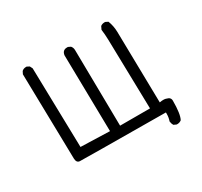

<svg xmlns="http://www.w3.org/2000/svg" viewBox="-168 -943 1336 1273"><g transform="rotate(-30 500.0 -306.0)"><path d="M848 109H842L822 100Q813 86 811 68Q820 43 820 15V4Q188 0 164 -1.5Q140 -3 138.5 -35.5Q137 -68 125 -689L135 -709Q148 -721 167 -721H172L191 -711L201 -691L215 -81L437 -74L427 -660Q432 -697 467 -697H474L493 -688Q505 -674 505 -655L513 -72H742Q731 -565 730 -605.5Q729 -646 724 -684L735 -707Q748 -717 765 -717H771L791 -707Q807 -666 808 -619.5Q809 -573 818 -74Q833 -77 846 -77Q864 -77 881.5 -69Q899 -61 899 -41Q899 61 879 98Q865 109 848 109Z"/></g></svg>

Font: Xiaolai Mono SC
Style: Regular
Weight: 400
Monospace: yes
Designer: LXGW / Nozomi Seto
Version: Version 3.113;September 30, 2024